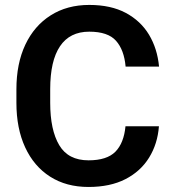

<svg xmlns="http://www.w3.org/2000/svg" viewBox="-20 -741 694 771"><path d="M483.9 -233.9H618.2Q612.8 -163.1 578.6 -107.9Q544.4 -52.7 483.4 -21.5Q422.4 9.8 335.4 9.8Q246.1 9.8 181.2 -31.7Q116.2 -73.2 81.1 -149.2Q45.9 -225.1 45.9 -328.1V-382.3Q45.9 -485.8 81.8 -561.8Q117.7 -637.7 183.6 -679.4Q249.5 -721.2 338.4 -721.2Q425.3 -721.2 485.1 -689.2Q544.9 -657.2 578.4 -601.6Q611.8 -545.9 618.7 -473.6H484.4Q478.5 -540.5 446 -577.1Q413.6 -613.8 338.4 -613.8Q260.3 -613.8 220.9 -555.2Q181.6 -496.6 181.6 -383.3V-328.1Q181.6 -219.2 217.8 -158.2Q253.9 -97.2 335.4 -97.2Q409.2 -97.2 443.4 -131.8Q477.5 -166.5 483.9 -233.9Z"/></svg>

Font: Vazirmatn UI FD SemiBold
Style: Regular
Weight: 600
Designer: Saber Rastikerdar
Foundry: Saber Rastikerdar
Version: Version 33.003